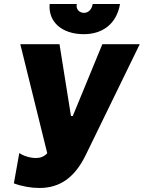

<svg xmlns="http://www.w3.org/2000/svg" viewBox="-20 -920 715 955"><path d="M176 15C281 15 353 -40 406 -148L675 -700H489L342 -343H333L276 -700H81L215 -158C200 -141 180 -134 159 -134C128 -134 93 -146 76 -159L49 -8C89 7 135 15 176 15ZM397 -750C490 -750 560 -801 577 -900H441C437 -873 419 -856 398 -856C375 -856 356 -874 362 -900H227C219 -812 287 -750 397 -750Z"/></svg>

Font: Fixel Text 20240404 ExtraBold
Style: Italic
Weight: 800
Width: 4
Italic angle: -10°
Designer: AlfaBravo + MacPaw
Foundry: Kyrylo Tkachov, Marchela Mozhyna, Serhii Makarenko, Maria Weinstein, Zakhar Kryvoshyya
Version: Version 1.211;Glyphs 3.2 (3225)